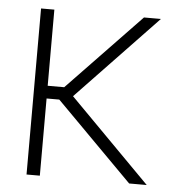

<svg xmlns="http://www.w3.org/2000/svg" viewBox="-44 -576 542 617"><g transform="rotate(5 227.0 -268.0)"><path d="M106.9 -535.6V-290H160.2L396 -535.6H450.7L190.9 -263.7L451.7 0H395L147.9 -249H106.9V0H64V-535.6Z"/></g></svg>

Font: Inter Display Extra Light
Style: Regular
Weight: 200
Designer: Rasmus Andersson
Foundry: rsms
Version: Version 4.000;git-4fc901f